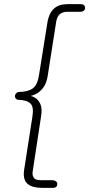

<svg xmlns="http://www.w3.org/2000/svg" viewBox="-20 -725 430 925"><path d="M185 180Q149 180 128 170.5Q107 161 99.5 142Q92 123 96 95L136 -162Q144 -210 126.5 -226.5Q109 -243 69 -244Q62 -244 57 -249Q52 -254 52 -261Q52 -269 58 -275.5Q64 -282 73 -282Q117 -283 139 -300Q161 -317 168 -364L209 -620Q216 -661 239.5 -683Q263 -705 305 -705H368Q380 -705 385 -700Q390 -695 390 -687Q390 -678 383 -673Q376 -668 368 -668H303Q281 -668 268 -656.5Q255 -645 251 -622L210 -361Q205 -325 188.5 -303Q172 -281 151 -271Q130 -261 110 -261V-265Q130 -265 147.5 -255Q165 -245 174.5 -223.5Q184 -202 178 -165L138 97Q134 119 142.5 131Q151 143 174 143H230Q241 143 248.5 148Q256 153 256 160Q256 170 251 175Q246 180 234 180Z"/></svg>

Font: Nunito ExtraLight
Style: Italic
Weight: 200
Italic angle: -9°
Designer: Vernon Adams
Foundry: Vernon Adams
Version: Version 3.602